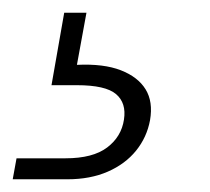

<svg xmlns="http://www.w3.org/2000/svg" viewBox="-111 -27 330 302"><path d="M-91 255 -85 222H-8Q35 222 57.5 205Q80 188 84 161Q88 135 71.5 121Q55 107 10 107H-30L-10 -7H25L10 75Q52 73 79 83.5Q106 94 118 113.5Q130 133 125 162Q120 189 103 210Q86 231 58.5 243Q31 255 -5 255Z"/></svg>

Font: DM Sans 10pt ExtraLight
Style: Italic
Weight: 250
Italic angle: -10°
Version: Version 4.004;gftools[0.9.30]